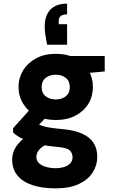

<svg xmlns="http://www.w3.org/2000/svg" viewBox="-20 -804 649 1056"><path d="M286 232Q213 232 159.5 214.5Q106 197 76.5 162Q47 127 47 74Q47 36 67.5 4Q88 -28 126 -53.5Q164 -79 217 -97L265 -20Q222 -7 201 13.5Q180 34 180 59Q180 80 194.5 93.5Q209 107 233 114Q257 121 286 121Q313 121 334 114Q355 107 367 93.5Q379 80 379 62Q379 37 362.5 22.5Q346 8 295 4Q247 0 208 -8Q169 -16 138.5 -26.5Q108 -37 86 -50Q64 -63 52 -76V-99L162 -221L263 -189L132 -54L178 -128Q188 -122 199 -117Q210 -112 225.5 -108Q241 -104 264.5 -100.5Q288 -97 324 -94Q389 -88 431.5 -69Q474 -50 494.5 -18Q515 14 515 59Q515 104 490.5 143.5Q466 183 415 207.5Q364 232 286 232ZM287 -144Q224 -144 178 -168.5Q132 -193 107 -234Q82 -275 82 -326Q82 -376 107 -417Q132 -458 178 -483Q224 -508 287 -508Q350 -508 396 -483Q442 -458 466.5 -417Q491 -376 491 -326Q491 -275 466.5 -234Q442 -193 396 -168.5Q350 -144 287 -144ZM287 -257Q320 -257 342 -274.5Q364 -292 364 -325Q364 -358 342 -375.5Q320 -393 287 -393Q253 -393 231 -375.5Q209 -358 209 -325Q209 -292 231 -274.5Q253 -257 287 -257ZM369 -394 347 -496H556V-411ZM349 -784V-725Q327 -725 315 -716.5Q303 -708 303 -689V-671H349V-558H239Q233 -589 229.5 -612Q226 -635 226 -660Q226 -718 257 -751Q288 -784 349 -784Z"/></svg>

Font: DM Sans 24pt Black
Style: Regular
Weight: 900
Designer: Colophon Foundry, Jonny Pinhorn
Foundry: Colophon Foundry
Version: Version 4.004;gftools[0.9.30]